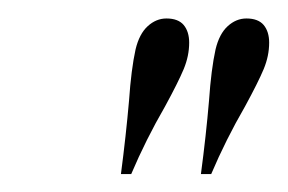

<svg xmlns="http://www.w3.org/2000/svg" viewBox="-20 -609 316 211"><path d="M161.3 -491.9Q140.3 -455.6 124.2 -417.7H112.9Q118.5 -460.5 121.8 -498.4Q124.2 -533.1 129 -554.8Q133.1 -571.8 142.3 -580.2Q151.6 -588.7 162.9 -588.7Q175.8 -588.7 181.9 -581.5Q187.9 -574.2 187.9 -562.1Q187.9 -547.6 181.9 -533.1Q175.8 -518.5 161.3 -491.9ZM249.2 -491.9Q228.2 -455.6 212.1 -417.7H200.8Q206.5 -460.5 209.7 -498.4Q212.1 -533.1 216.9 -554.8Q221 -571.8 230.2 -580.2Q239.5 -588.7 250.8 -588.7Q263.7 -588.7 269.8 -581.5Q275.8 -574.2 275.8 -562.1Q275.8 -547.6 269.8 -533.1Q263.7 -518.5 249.2 -491.9Z"/></svg>

Font: Playfair Display SC
Style: Italic
Weight: 400
Italic angle: -14°
Designer: Claus Eggers Sørensen
Foundry: Claus Eggers Sørensen
Version: Version 1.202; ttfautohint (v1.6)